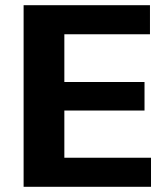

<svg xmlns="http://www.w3.org/2000/svg" viewBox="-20 -720 641 740"><path d="M193 -112H562V0H71V-700H558V-588H193L228 -675V-346L193 -404H537V-294H193L228 -352V-25Z"/></svg>

Font: Pathway Extreme 8pt Thin 12pt
Style: Bold
Weight: 700
Version: Version 1.001;gftools[0.9.26]